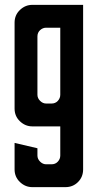

<svg xmlns="http://www.w3.org/2000/svg" viewBox="-20 -520 402 790"><path d="M113 250Q84 250 62 229Q40 208 40 177V68L134 90V120Q134 134 145 145Q156 156 170 156H192Q208 156 218 145Q228 134 228 120V0H113Q84 0 62 -21Q40 -42 40 -73V-427Q40 -458 62 -479Q84 -500 113 -500H322V177Q322 208 301 229Q280 250 249 250ZM170 -94H192Q208 -94 218 -105Q228 -116 228 -130V-406H170Q156 -406 145 -396Q134 -386 134 -370V-130Q134 -116 145 -105Q156 -94 170 -94Z"/></svg>

Font: Odibee Sans
Style: Regular
Weight: 400
Designer: James Barnard - Barnard Co. Limited
Version: Version 2.001; ttfautohint (v1.8.3)